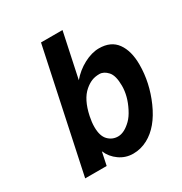

<svg xmlns="http://www.w3.org/2000/svg" viewBox="-169 -835 924 975"><g transform="rotate(-30 293.0 -348.0)"><path d="M184.1 0H58.1L209 -710H335L279.3 -447.8Q313 -487.8 359.4 -512.5Q405.8 -537.1 448.2 -537.1Q518.1 -537.1 552 -490Q585.9 -442.9 585.9 -362.8Q585.9 -256.8 540.5 -154.3Q493.7 -48.3 418 -7.8Q377.4 13.7 333.3 13.7Q289.1 13.7 253.2 -11.5Q217.3 -36.6 200.2 -76.7ZM422.9 -191.4Q455.1 -253.9 455.1 -314Q455.1 -374 432.9 -398.4Q410.6 -422.9 385 -422.9Q359.4 -422.9 339.6 -414.8Q319.8 -406.7 299.8 -389.6Q254.4 -351.1 235.8 -262.2Q229 -230 229 -202.1Q229 -149.4 252.7 -125Q276.4 -100.6 310.1 -100.6Q346.7 -100.6 387.2 -140.1Q406.7 -159.2 422.9 -191.4Z"/></g></svg>

Font: Tuffy
Style: BoldItalic
Weight: 700
Italic angle: -12°
Designer: Thatcher Ulrich, Karoly Barta, Michael Everson
Version: Version 001.271